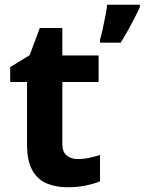

<svg xmlns="http://www.w3.org/2000/svg" viewBox="-20 -780 610 810"><path d="M308 -109Q333 -109 356 -114Q379 -119 402 -126V-15Q378 -5 342.5 2.5Q307 10 265 10Q216 10 177.5 -6Q139 -22 116.5 -61.5Q94 -101 94 -171V-434H23V-497L105 -547L148 -662H243V-546H396V-434H243V-171Q243 -140 261 -124.5Q279 -109 308 -109ZM570 -750Q560 -728 547.5 -703.5Q535 -679 520.5 -653Q506 -627 489 -600H402V-613Q408 -633 413.5 -659Q419 -685 424.5 -712Q430 -739 432 -760H570Z"/></svg>

Font: Noto Sans New Tai Lue
Style: Bold
Weight: 700
Version: Version 2.003